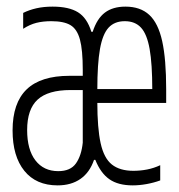

<svg xmlns="http://www.w3.org/2000/svg" viewBox="-20 -550 540 580"><path d="M154 10Q89 10 53.5 -34Q18 -78 18 -156Q18 -239 60.5 -280Q103 -321 190 -321H245V-278H193Q125 -278 93.5 -249Q62 -220 62 -157Q62 -98 87 -65.5Q112 -33 156 -33Q193 -33 209.5 -56.5Q226 -80 230 -119V-339Q230 -399 221.5 -430.5Q213 -462 193 -474Q173 -486 135 -486Q110 -486 90 -481Q70 -476 50 -463V-511Q68 -520 90 -525Q112 -530 139 -530Q188 -530 215.5 -513Q243 -496 256 -454H260Q273 -494 297 -512Q321 -530 359 -530Q404 -530 431 -505Q458 -480 470 -425.5Q482 -371 482 -280V-239H260V-281H450L440 -265V-279Q440 -357 432 -402Q424 -447 406 -466.5Q388 -486 357 -486Q326 -486 308 -466.5Q290 -447 282 -402Q274 -357 274 -279V-241Q274 -163 284 -117.5Q294 -72 318 -53Q342 -34 383 -34Q404 -34 424.5 -38Q445 -42 464 -51V-5Q445 2 423 6Q401 10 381 10Q337 10 310.5 -8.5Q284 -27 268 -67H264Q251 -29 223 -9.5Q195 10 154 10Z"/></svg>

Font: M PLUS 1 Code Light
Style: Regular
Weight: 300
Designer: Coji Morishita
Foundry: UNDERFOREST DESIGN
Version: Version 1.002